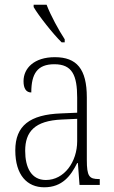

<svg xmlns="http://www.w3.org/2000/svg" viewBox="-20 -786 486 816"><path d="M242 -606H255V-619C230 -657 195 -721 178 -766H123V-756C143 -721 205 -642 242 -606ZM168 10C245 10 281 -39 308 -93H311L318 0H404V-25H401C359 -25 349 -36 349 -107V-372C349 -493 306 -543 213 -543C125 -543 80 -496 80 -441C80 -410 91 -393 113 -393C113 -473 139 -513 211 -513C287 -513 308 -466 308 -371V-307L239 -304C107 -299 45 -252 45 -147C45 -41 96 10 168 10ZM175 -21C113 -21 87 -74 87 -145C87 -226 127 -273 243 -278L308 -281V-186C308 -98 253 -21 175 -21Z"/></svg>

Font: Noto Serif Thai Condensed ExtraLight
Style: Regular
Weight: 200
Width: 3
Designer: Monotype Design Team
Foundry: Monotype Imaging Inc.
Version: Version 2.002